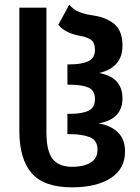

<svg xmlns="http://www.w3.org/2000/svg" viewBox="-20 -793 599 823"><path d="M289 10Q393 10 454.5 -29.5Q516 -69 516 -144Q516 -196 485 -226Q454 -256 402 -264Q505 -282 505 -371Q505 -462 405 -480Q505 -504 505 -597Q505 -661 470 -690Q435 -719 378 -727Q344 -732 319.5 -741.5Q295 -751 277 -773L230 -687Q258 -651 325 -639Q354 -634 370.5 -622Q387 -610 387 -579Q387 -544 358.5 -530.5Q330 -517 279 -517H269V-430H280Q330 -430 358.5 -418Q387 -406 387 -368Q387 -332 359.5 -318.5Q332 -305 279 -305H269V-218H280Q331 -218 364.5 -205Q398 -192 398 -151Q398 -114 368.5 -96Q339 -78 290 -78Q232 -78 205.5 -112Q179 -146 179 -226V-760H63V-231Q63 -112 115.5 -51Q168 10 289 10Z"/></svg>

Font: Noto Sans Georgian Condensed Semi
Style: Regular
Weight: 600
Width: 3
Designer: Monotype Design Team
Foundry: Monotype Imaging Inc.
Version: Version 1.901